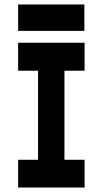

<svg xmlns="http://www.w3.org/2000/svg" viewBox="-20 -827 459 858"><path d="M61 11V-113H150V-511H61V-636H358V-511H268V-113H358V11ZM61 -689V-807H357V-689Z"/></svg>

Font: Pixelify Sans SemiBold
Style: Regular
Weight: 600
Designer: Stefie Justprince
Foundry: Typecalism Foundryline
Version: Version 1.000